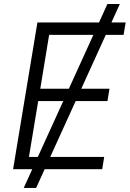

<svg xmlns="http://www.w3.org/2000/svg" viewBox="-20 -839 643 952"><path d="M97.7 92.8 512.7 -819.3H574.2L159.2 92.8ZM44.9 0 165.5 -727.5H603L592.8 -666H223.6L179.7 -398.9H522.9L512.7 -337.9H169.4L123.5 -61H496.6L486.8 0Z"/></svg>

Font: Inter 20pt Light
Style: Italic
Weight: 300
Italic angle: -9.3988°
Version: Version 4.001;git-66647c0bb